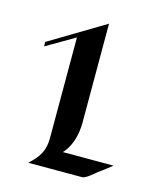

<svg xmlns="http://www.w3.org/2000/svg" viewBox="-87 -595 542 658"><g transform="rotate(15 184.0 -266.0)"><path d="M180 -66C180 -66 219 -101 219 -181V-532L24 -415V-399L125 -458V-100C125 -57 109 -31 77 -2L76 0H266C279 0 304 -23 314 -31C322 -36 360 -66 360 -66Z"/></g></svg>

Font: Fondamento
Style: Regular
Weight: 400
Designer: Astigmatic (AOETI)
Foundry: Astigmatic (AOETI)
Version: Version 1.001